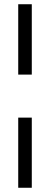

<svg xmlns="http://www.w3.org/2000/svg" viewBox="-20 -675 236 906"><path d="M130 -323H66V-655H130ZM66 -120H130V211H66Z"/></svg>

Font: Aubrey
Style: Regular
Weight: 400
Designer: Gayaneh Bagdasaryan
Foundry: Cyreal.org
Version: Version 1.102; ttfautohint (v1.8.3)